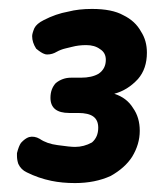

<svg xmlns="http://www.w3.org/2000/svg" viewBox="-20 -494 367 430"><path d="M228 -100Q260 -118 276 -143Q293 -171 293 -201Q293 -231 278 -252Q264 -275 236 -284Q266 -292 289 -317Q309 -340 309 -376Q309 -403 296 -423Q283 -447 256 -460Q231 -474 186 -474Q156 -474 133 -468Q105 -463 78 -449Q62 -441 57 -431Q52 -419 52 -413Q52 -399 61 -385Q73 -375 80 -373Q82 -372 86 -372Q97 -372 107 -378Q116 -383 126.5 -385.5Q137 -388 141 -389Q156 -393 173 -393Q192 -393 204 -384Q217 -376 217 -360Q217 -340 201 -329Q186 -320 161 -320H139Q120 -320 105 -308Q93 -295 93 -275Q93 -241 135 -241H155Q178 -241 189 -233Q200 -225 200 -208Q200 -187 186 -175Q168 -165 148 -165Q137 -165 109 -169Q85 -172 69 -183Q57 -190 45 -187Q36 -184 27 -174Q22 -167 18 -151V-145Q18 -136 21 -127Q27 -114 40 -108Q66 -95 95 -89Q119 -84 148 -84Q193 -84 228 -100Z"/></svg>

Font: Sangu Suruhee
Style: Regular
Weight: 400
Designer: Hasan Shazil
Foundry: Thaana Type Foundry
Version: Version 1.010